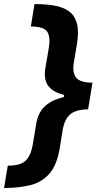

<svg xmlns="http://www.w3.org/2000/svg" viewBox="-38 -792 527 948"><path d="M-18.1 136.2 0.5 25.9Q63.5 25.9 88.9 1Q114.3 -23.9 123.5 -76.7L141.1 -182.6Q145.5 -209.5 158.4 -234.6Q171.4 -259.8 199.5 -280.3Q227.5 -300.8 276.9 -312.5L278.8 -323.2Q232.9 -335 211.7 -355.2Q190.4 -375.5 185.8 -400.6Q181.2 -425.8 185.5 -452.6L203.6 -559.1Q211.9 -611.3 194.6 -636.2Q177.2 -661.1 114.3 -661.1L132.3 -772Q186 -772 229.5 -764.6Q272.9 -757.3 301.8 -736.8Q330.6 -716.3 341.6 -677Q352.5 -637.7 341.8 -573.2L327.1 -487.8Q317.9 -433.6 337.6 -408.9Q357.4 -384.3 417.5 -383.8H418.5L397 -252Q335.4 -251.5 307.6 -226.6Q279.8 -201.7 271 -147.5L257.3 -62.5Q243.2 23.4 205.6 65.9Q168 108.4 111.1 122.3Q54.2 136.2 -18.1 136.2Z"/></svg>

Font: Inter
Style: Bold Italic
Weight: 700
Italic angle: -9.39999°
Designer: Rasmus Andersson
Foundry: rsms
Version: Version 4.001;git-9221beed3